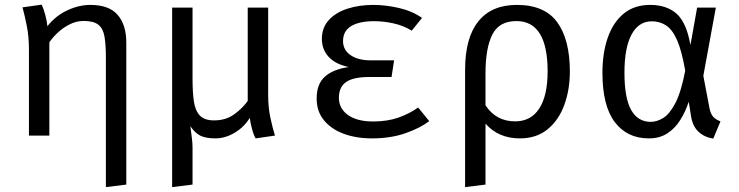

<svg xmlns="http://www.w3.org/2000/svg" viewBox="-20 -572 3117 810"><path d="M361 -551.3Q440 -551.3 476.4 -509.2Q512.8 -467.2 512.8 -392.3V206.7L426.7 217.4V-328.7Q426.7 -384.1 420.8 -417.9Q414.9 -451.8 394.9 -467.7Q374.9 -483.6 332.8 -483.6Q302.6 -483.6 274.9 -469.7Q247.2 -455.9 224.9 -435.4Q202.6 -414.9 188.2 -393.3V0H102.1V-363.1Q102.1 -417.4 93.1 -462.6Q84.1 -507.7 74.9 -541L155.4 -552.3Q163.1 -538.5 170.8 -509.7Q178.5 -481 180 -461.5Q214.9 -505.6 264.1 -528.5Q313.3 -551.3 361 -551.3Z M1111.3 -540V-171.8Q1111.3 -119 1120.8 -74.9Q1130.3 -30.8 1140 0L1058.5 11.8Q1050.3 -1.5 1043.1 -28.5Q1035.9 -55.4 1033.8 -74.9Q1009.7 -35.4 969.7 -11.8Q929.7 11.8 889.2 11.8Q848.2 11.8 825.4 0.5Q802.6 -10.8 783.1 -39.5Q786.7 -11.8 789.5 10.8Q792.3 33.3 792.3 49.7V206.7L706.2 217.4V-540H792.3V-237.4Q792.3 -183.1 797.9 -144.4Q803.6 -105.6 822.8 -84.9Q842.1 -64.1 883.1 -64.1Q931.8 -64.1 966.9 -89Q1002.1 -113.8 1025.1 -146.2V-540Z M1631.8 -247.2H1539.5Q1470.3 -247.2 1440 -225.9Q1409.7 -204.6 1409.7 -159.5Q1409.7 -114.4 1447.9 -86.9Q1486.2 -59.5 1554.4 -59.5Q1613.3 -59.5 1660 -75.6Q1706.7 -91.8 1744.1 -118.5L1790.8 -61Q1751.8 -31.3 1689.7 -9.7Q1627.7 11.8 1549.2 11.8Q1482.6 11.8 1430 -7.7Q1377.4 -27.2 1346.7 -64.6Q1315.9 -102.1 1315.9 -156.4Q1315.9 -217.9 1351 -249Q1386.2 -280 1451.3 -289.2Q1394.9 -301 1366.4 -332.3Q1337.9 -363.6 1337.9 -407.7Q1337.9 -455.4 1367.2 -487.4Q1396.4 -519.5 1445.9 -535.4Q1495.4 -551.3 1554.9 -551.3Q1606.2 -551.3 1662.6 -538.5Q1719 -525.6 1760.5 -496.4L1716.9 -442.6Q1682.1 -464.1 1640.5 -473.3Q1599 -482.6 1558.5 -482.6Q1496.4 -482.6 1461.8 -462.1Q1427.2 -441.5 1427.2 -398.5Q1427.2 -361.5 1458.7 -339.5Q1490.3 -317.4 1545.1 -317.4H1642.6Z M2160.5 -551.3Q2277.9 -551.3 2331 -477.9Q2384.1 -404.6 2384.1 -270.3Q2384.1 -194.4 2361 -130.3Q2337.9 -66.2 2291 -27.2Q2244.1 11.8 2172.8 11.8Q2083.1 11.8 2028.2 -50.3V206.7L1942.1 217.4V-277.4Q1942.1 -411.8 1997.7 -481.5Q2053.3 -551.3 2160.5 -551.3ZM2158.5 -483.1Q2085.6 -483.1 2056.9 -425.9Q2028.2 -368.7 2028.2 -263.6V-127.7Q2072.8 -60 2153.3 -60Q2220 -60 2255.1 -114.4Q2290.3 -168.7 2290.3 -270.8Q2290.3 -483.1 2158.5 -483.1Z M2723.1 -551.3Q2791.8 -551.3 2833.8 -514.6Q2875.9 -477.9 2892.8 -382.1L2921 -540H3000L2947.2 -252.3L2973.8 -112.3Q2978.5 -90.8 2989 -79.2Q2999.5 -67.7 3019.5 -60L2989.2 12.8Q2950.8 6.7 2926.2 -16.7Q2901.5 -40 2894.9 -84.6L2885.6 -142.6Q2871.8 -101 2850 -65.9Q2828.2 -30.8 2795.6 -9.5Q2763.1 11.8 2717.4 11.8Q2625.6 11.8 2573.6 -56.9Q2521.5 -125.6 2521.5 -265.1Q2521.5 -348.7 2544.1 -413.3Q2566.7 -477.9 2611.3 -514.6Q2655.9 -551.3 2723.1 -551.3ZM2729.7 -482.1Q2674.4 -482.1 2644.4 -426.4Q2614.4 -370.8 2614.4 -265.1Q2614.4 -158.5 2642.6 -108.2Q2670.8 -57.9 2725.6 -57.9Q2750.8 -57.9 2777.7 -74.1Q2804.6 -90.3 2829 -136.7Q2853.3 -183.1 2870.8 -273.8Q2856.4 -356.9 2836.7 -402.1Q2816.9 -447.2 2790.3 -464.6Q2763.6 -482.1 2729.7 -482.1Z"/></svg>

Font: FiraCode Nerd Font
Style: Regular
Weight: 400
Designer: Carrois Corporate, Edenspiekermann AG, Nikita Prokopov
Foundry: Carrois Corporate, Edenspiekermann AG, Nikita Prokopov
Version: Version 6.002;Nerd Fonts 2.1.0